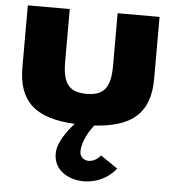

<svg xmlns="http://www.w3.org/2000/svg" viewBox="-55 -563 797 888"><g transform="rotate(5 344.0 -119.0)"><path d="M226.3 158C226.3 245 307.7 275 364.9 275C466.1 275 515.6 203 515.6 203L436.4 149C436.4 149 414.4 179 380.3 179C361.6 179 339.6 165 339.6 140C339.6 89 373.7 38 392.4 14C569.5 3 649.8 -68 649.8 -226V-513H455.1V-269C455.1 -168 425.4 -129 344 -129C262.6 -129 232.9 -168 232.9 -269V-513H38.2V-226C38.2 -66 119.6 5 302.2 14C268.1 51 226.3 108 226.3 158Z"/></g></svg>

Font: Hussar
Style: BdWide
Weight: 700
Foundry: Cannot Into Space Fonts
Version: Version 2.00